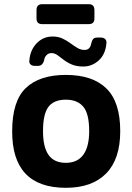

<svg xmlns="http://www.w3.org/2000/svg" viewBox="-20 -880 630 915"><path d="M294 15Q37 15 38 -255Q38 -398 103 -460.5Q168 -523 294 -523Q421 -523 487 -458.5Q553 -394 553 -255Q553 -122 486 -53.5Q419 15 294 15ZM294 -104Q349 -104 377 -142.5Q405 -181 405 -255Q405 -339 376.5 -372Q348 -405 294 -405Q237 -405 211 -371Q185 -337 185 -255Q185 -179 211.5 -141.5Q238 -104 294 -104ZM190 -592Q183 -566 161 -566H146Q133 -566 125.5 -573Q118 -580 120 -593Q124 -642 155 -674Q186 -706 231 -706Q257 -706 277.5 -696.5Q298 -687 315.5 -674Q333 -661 349 -651.5Q365 -642 383 -642Q410 -642 415 -674Q418 -687 424 -694Q430 -701 443 -701H461Q474 -701 481.5 -693.5Q489 -686 487 -672Q482 -620 450 -591.5Q418 -563 377 -563Q345 -563 322.5 -572.5Q300 -582 283.5 -595Q267 -608 253.5 -617.5Q240 -627 225 -627Q211 -627 201.5 -617Q192 -607 190 -592ZM181 -765Q154 -765 154 -792V-832Q154 -860 181 -860H403Q430 -860 430 -832V-792Q430 -765 403 -765Z"/></svg>

Font: Pitagon Sans
Style: Bold
Weight: 700
Designer: Travis Tran
Foundry: Pitagon
Version: Version 1.001; ttfautohint (v1.8.4.7-5d5b);gftools[0.9.26]